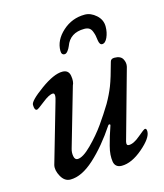

<svg xmlns="http://www.w3.org/2000/svg" viewBox="-100 -712 683 802"><g transform="rotate(-15 241.0 -311.0)"><path d="M366 -519Q364 -533 363 -539Q362 -545 357.5 -557Q353 -569 345 -574Q337 -579 324 -579Q262 -579 243 -526Q239 -516 232 -507Q225 -498 218 -498Q204 -498 204 -516Q204 -562 245 -599Q286 -636 341 -636Q367 -636 390 -615.5Q413 -595 413 -566Q413 -540 403.5 -519Q394 -498 380 -498Q369 -498 366 -519ZM317 -164Q265 -86 210 -36Q155 14 106 14Q81 14 66 -13Q51 -40 56 -62L129 -315Q141 -352 127 -352Q111 -352 81 -328Q51 -304 46 -304Q35 -304 35 -328Q35 -345 93.5 -387.5Q152 -430 189 -430Q216 -430 220.5 -404Q225 -378 217 -363L144 -110Q139 -94 142 -77.5Q145 -61 157 -61Q180 -61 217.5 -98.5Q255 -136 282.5 -175Q310 -214 333 -252Q353 -287 365.5 -319Q378 -351 396 -418Q399 -430 414 -430Q441 -430 450 -413.5Q459 -397 455 -380L371 -79Q367 -62 379 -62Q400 -62 428 -86Q456 -110 461 -110Q468 -110 468 -97Q468 -69 419.5 -27.5Q371 14 328 14Q314 14 305.5 7Q297 0 295 -13.5Q293 -27 294 -43Q295 -59 300.5 -80Q306 -101 311.5 -119Q317 -137 325 -160Q327 -166 323 -166.5Q319 -167 317 -164Z"/></g></svg>

Font: EB Garamond 08
Style: Italic
Weight: 400
Italic angle: -14°
Version: Version 0.016